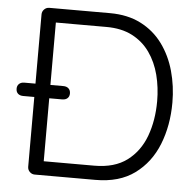

<svg xmlns="http://www.w3.org/2000/svg" viewBox="-51 -752 821 803"><g transform="rotate(5 359.5 -350.0)"><path d="M124 -700H378.8Q453 -700 508.2 -671.9Q563.5 -643.8 599.8 -594.5Q636 -545.2 653.6 -482.1Q671.2 -419 671.2 -350Q671.2 -253.8 639.6 -174.2Q608 -94.8 543.4 -47.4Q478.8 0 378.8 0H124Q111.5 0 102.6 -8.9Q93.8 -17.8 93.8 -30.2V-669.8Q93.8 -682.2 102.6 -691.1Q111.5 -700 124 -700ZM150.5 -58.8H368.8Q453.5 -58.8 505.9 -98Q558.2 -137.2 582.8 -203.5Q607.2 -269.8 607.2 -350Q607.2 -407.5 593.8 -460.1Q580.2 -512.8 551.5 -553.5Q522.8 -594.2 477.5 -617.8Q432.2 -641.2 368.8 -641.2H149.5L156.5 -649.5V-49.2ZM210.8 -323.2H47.2Q33.2 -323.2 25.1 -330.5Q17 -337.8 17 -351.5Q17 -364 25.1 -371.6Q33.2 -379.2 47.2 -379.2H210.8Q224.8 -379.2 232.9 -371.6Q241 -364 241 -350.8Q241 -337.8 232.9 -330.5Q224.8 -323.2 210.8 -323.2Z"/></g></svg>

Font: Quicksand Variable Light
Style: Regular
Weight: 300
Designer: Andrew Paglinawan
Foundry: Andrew Paglinawan
Version: Version 3.004